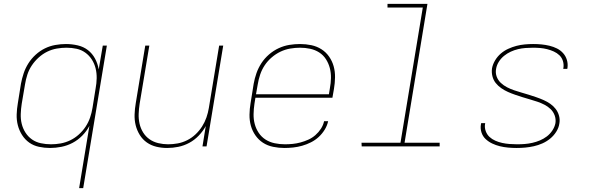

<svg xmlns="http://www.w3.org/2000/svg" viewBox="-20 -755 3040 990"><path d="M388 215 441 -106Q427 -79 404.5 -56Q382 -33 354.5 -18.5Q327 -4 297 2Q267 8 238 8Q209 8 181 2Q153 -4 131 -19.5Q109 -35 94 -58.5Q79 -82 72 -109Q65 -136 66 -165Q67 -194 72 -223L88 -323Q93 -350 102 -377Q111 -404 126.5 -428.5Q142 -453 164 -473Q186 -493 211.5 -505.5Q237 -518 265 -523Q293 -528 320 -528Q351 -528 381 -521Q411 -514 433.5 -496.5Q456 -479 470 -453Q484 -427 489 -397L510 -520H531L409 215ZM243 -11Q268 -11 293 -15.5Q318 -20 342 -31.5Q366 -43 386.5 -61.5Q407 -80 421.5 -102Q436 -124 444.5 -149Q453 -174 457 -199L473 -299Q478 -325 478.5 -351.5Q479 -378 473 -402.5Q467 -427 453.5 -448Q440 -469 420 -483.5Q400 -498 375 -503.5Q350 -509 323 -509Q298 -509 272.5 -504.5Q247 -500 223.5 -488.5Q200 -477 179.5 -458.5Q159 -440 144 -417.5Q129 -395 121 -370Q113 -345 109 -320L92 -220Q88 -194 87 -167.5Q86 -141 92 -116.5Q98 -92 111.5 -71Q125 -50 145 -36Q165 -22 190.5 -16.5Q216 -11 243 -11Z M842 8Q813 8 786 1.5Q759 -5 737 -20.5Q715 -36 700.5 -59.5Q686 -83 679.5 -109.5Q673 -136 674 -165Q675 -194 680 -223L729 -520H750L700 -220Q696 -194 695 -168Q694 -142 699.5 -117.5Q705 -93 718 -72Q731 -51 751 -37Q771 -23 796 -17Q821 -11 847 -11Q871 -11 896 -15.5Q921 -20 945 -32Q969 -44 988.5 -62.5Q1008 -81 1022 -103Q1036 -125 1044.5 -149.5Q1053 -174 1057 -199L1110 -520H1131L1045 0H1024L1041 -105Q1027 -79 1005 -56Q983 -33 956 -18.5Q929 -4 900 2Q871 8 842 8Z M1446 8Q1417 8 1388 2Q1359 -4 1336 -19Q1313 -34 1297 -57Q1281 -80 1273.5 -107Q1266 -134 1266.5 -164Q1267 -194 1272 -223L1288 -323Q1293 -351 1302.5 -378Q1312 -405 1328 -429.5Q1344 -454 1367 -474Q1390 -494 1417 -506.5Q1444 -519 1472 -523.5Q1500 -528 1527 -528Q1557 -528 1585.5 -522Q1614 -516 1637.5 -501Q1661 -486 1677 -463Q1693 -440 1700.5 -413Q1708 -386 1707.5 -356Q1707 -326 1702 -297L1694 -251H1297L1292 -220Q1288 -193 1287.5 -166.5Q1287 -140 1293.5 -115.5Q1300 -91 1314 -70Q1328 -49 1349 -35.5Q1370 -22 1396 -16.5Q1422 -11 1449 -11Q1469 -11 1489 -13Q1509 -15 1529.5 -20.5Q1550 -26 1570 -35Q1590 -44 1606.5 -58.5Q1623 -73 1635 -91.5Q1647 -110 1651 -130H1672Q1667 -107 1654 -86Q1641 -65 1623 -48.5Q1605 -32 1583 -21Q1561 -10 1538 -3.5Q1515 3 1492 5.5Q1469 8 1446 8ZM1300 -269H1676L1681 -300Q1686 -326 1686.5 -353Q1687 -380 1680.5 -404.5Q1674 -429 1660.5 -450Q1647 -471 1626 -484.5Q1605 -498 1579.5 -503.5Q1554 -509 1527 -509Q1502 -509 1476 -504.5Q1450 -500 1426 -488.5Q1402 -477 1381 -459Q1360 -441 1345 -418.5Q1330 -396 1321.5 -370.5Q1313 -345 1309 -320Z M2247 0H1845L1844 -19H2045L2160 -716H1978V-735H2184L2066 -19H2247Z M2644 8Q2622 8 2600 6Q2578 4 2557.5 -1Q2537 -6 2518 -15Q2499 -24 2484 -38Q2469 -52 2462.5 -72.5Q2456 -93 2460 -115L2461 -120H2482L2481 -116Q2478 -97 2484.5 -79Q2491 -61 2504 -49Q2517 -37 2534 -29.5Q2551 -22 2569.5 -18Q2588 -14 2607.5 -12.5Q2627 -11 2646 -11Q2666 -11 2685.5 -12.5Q2705 -14 2725 -18.5Q2745 -23 2764 -31Q2783 -39 2799.5 -51.5Q2816 -64 2828 -82Q2840 -100 2844 -120Q2847 -141 2840 -160Q2833 -179 2819 -192.5Q2805 -206 2787.5 -215Q2770 -224 2751 -230.5Q2732 -237 2712.5 -242.5Q2693 -248 2674 -254Q2655 -260 2636 -266.5Q2617 -273 2599 -281Q2581 -289 2564.5 -300.5Q2548 -312 2536 -327Q2524 -342 2519 -362Q2514 -382 2517 -403Q2521 -424 2533 -444Q2545 -464 2562.5 -479Q2580 -494 2601 -503.5Q2622 -513 2643 -518.5Q2664 -524 2686 -526Q2708 -528 2729 -528Q2751 -528 2772 -526Q2793 -524 2813.5 -519Q2834 -514 2852 -505Q2870 -496 2883.5 -481Q2897 -466 2903 -446Q2909 -426 2906 -405L2905 -400H2884L2885 -404Q2888 -423 2882.5 -440.5Q2877 -458 2864.5 -470Q2852 -482 2835.5 -489.5Q2819 -497 2801 -501.5Q2783 -506 2765 -507.5Q2747 -509 2728 -509Q2709 -509 2689.5 -507.5Q2670 -506 2651 -501.5Q2632 -497 2613.5 -488.5Q2595 -480 2579 -467Q2563 -454 2552 -436.5Q2541 -419 2538 -400Q2534 -379 2541 -360Q2548 -341 2562.5 -327.5Q2577 -314 2594.5 -305Q2612 -296 2631 -289.5Q2650 -283 2669.5 -277.5Q2689 -272 2708 -266Q2727 -260 2746 -253.5Q2765 -247 2783 -239Q2801 -231 2817 -220Q2833 -209 2845 -193.5Q2857 -178 2862.5 -158Q2868 -138 2864 -117Q2861 -96 2848 -75.5Q2835 -55 2816.5 -40Q2798 -25 2776.5 -15.5Q2755 -6 2732.5 -1Q2710 4 2688 6Q2666 8 2644 8Z"/></svg>

Font: Iosevka Thin Extended Oblique
Style: Regular
Weight: 100
Width: 7
Italic angle: -9°
Monospace: yes
Designer: Belleve Invis
Foundry: Belleve Invis
Version: Version 32.5.0; ttfautohint (v1.8.4)